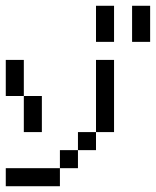

<svg xmlns="http://www.w3.org/2000/svg" viewBox="-20 -645 540 665"><path d="M0 0V-62.5H62.5V0ZM62.5 0V-62.5H125V0ZM312.5 -375V-437.5H375V-375ZM312.5 -312.5V-375H375V-312.5ZM312.5 -250V-312.5H375V-250ZM312.5 -187.5V-250H375V-187.5ZM250 -125V-187.5H312.5V-125ZM187.5 -62.5V-125H250V-62.5ZM125 0V-62.5H187.5V0ZM0 -375V-437.5H62.5V-375ZM0 -312.5V-375H62.5V-312.5ZM62.5 -250V-312.5H125V-250ZM62.5 -187.5V-250H125V-187.5ZM312.5 -562.5V-625H375V-562.5ZM312.5 -500V-562.5H375V-500ZM437.5 -562.5V-625H500V-562.5ZM437.5 -500V-562.5H500V-500Z"/></svg>

Font: AprilSans
Style: Regular
Weight: 400
Designer: typesprite
Version: Version 1.001;PS 001.001;hotconv 1.0.88;makeotf.lib2.5.64775